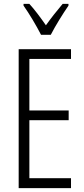

<svg xmlns="http://www.w3.org/2000/svg" viewBox="-20 -967 432 987"><path d="M191 -788H241C265 -835 303 -896 332 -938V-947H302C268 -906 246 -879 216 -837C189 -876 157 -919 131 -947H101V-938C129 -899 167 -835 191 -788ZM345 0V-51H131V-349H333V-399H131V-664H345V-714H76V0Z"/></svg>

Font: Noto Sans Khmer UI ExtraCondensed Light
Style: Regular
Weight: 300
Width: 2
Designer: Danh Hong and the Monotype Design Team
Foundry: Monotype Imaging Inc.
Version: Version 2.002